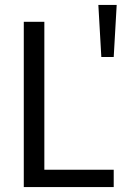

<svg xmlns="http://www.w3.org/2000/svg" viewBox="-20 -755 492 775"><path d="M76 0V-667H159V-70H439V0ZM377 -735H451L439 -525H389Z"/></svg>

Font: Epunda Sans
Style: Regular
Weight: 400
Designer: Simon Atzbach
Foundry: typofactur
Version: Version 2.204; ttfautohint (v1.8.4.7-5d5b)